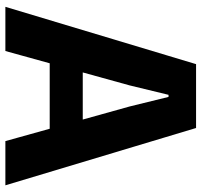

<svg xmlns="http://www.w3.org/2000/svg" viewBox="-38 -730 767 732"><g transform="rotate(90 346.0 -363.5)"><path d="M5.5 0 224 -727H467.5L686 0H517.5L452 -235L540 -169H181.5L190.5 -295H505L451.5 -237L385.5 -473.5L349 -622H341L305 -473.5L174 0Z"/></g></svg>

Font: Spline Sans
Style: Regular
Weight: 400
Designer: Eben Sorkin, Mirko Velimirovic
Foundry: Sorkin Type
Version: Version 1.001